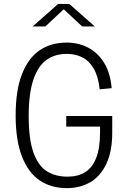

<svg xmlns="http://www.w3.org/2000/svg" viewBox="-20 -962 660 994"><path d="M561 -361.5V-274.5Q561 -178.5 530.8 -114.2Q500.5 -50 447.8 -19Q395 12 326.5 12Q245.5 12 186.2 -27.5Q127 -67 94 -151Q61 -235 61 -364.5Q61 -494 93.8 -578Q126.5 -662 185.5 -701.8Q244.5 -741.5 325.5 -741.5Q387 -741.5 437.5 -714.8Q488 -688 520 -635Q552 -582 558 -505.5L496 -499.5Q489 -566 465.2 -606.8Q441.5 -647.5 406 -665.2Q370.5 -683 325 -683Q265 -683 221.2 -652.2Q177.5 -621.5 153 -550Q128.5 -478.5 128.5 -360.5Q128.5 -242 153 -173Q177.5 -104 221.8 -75.8Q266 -47.5 330 -47.5Q383.5 -47.5 420.8 -70.8Q458 -94 478 -144.5Q498 -195 498 -276V-332L533.5 -306.5H323V-361.5ZM281 -941.5H339L471 -825H405.5L296 -927H324L214.5 -825H149Z"/></svg>

Font: Monaspace Neon Var
Style: Regular
Weight: 400
Designer: Riley Cran and the Lettermatic Team
Version: Version 1.000 (Monaspace Neon Var)